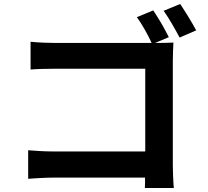

<svg xmlns="http://www.w3.org/2000/svg" viewBox="-20 -887 1040 961"><path d="M845 -64Q845 -51 845.5 -35Q846 -19 846.5 -3Q847 13 848 28Q849 43 850 54H705Q706 42 706 29Q706 16 706 2H249Q234 2 217 2.5Q200 3 182.5 4Q165 5 149 6Q133 7 121 8V-135Q147 -133 179 -131Q211 -129 245 -129H707V-543H257Q225 -543 189.5 -542Q154 -541 133 -539V-678Q162 -675 196.5 -673.5Q231 -672 257 -672H739Q725 -703 704.5 -739Q684 -775 665 -801L747 -835Q756 -821 767 -804Q778 -787 788.5 -768.5Q799 -750 808.5 -732.5Q818 -715 825 -701L756 -672H761Q783 -672 809 -672.5Q835 -673 848 -674Q847 -657 846 -630.5Q845 -604 845 -582ZM882 -867Q891 -853 902 -836Q913 -819 924 -801Q935 -783 945 -765.5Q955 -748 962 -735L879 -699Q871 -714 861 -732Q851 -750 840.5 -768Q830 -786 819.5 -802.5Q809 -819 799 -833Z"/></svg>

Font: SpoqaHanSansJP-Bold
Style: Regular
Weight: 700
Designer: [Source Han Sans]
Ryoko NISHIZUKA  (kana & ideographs); Paul D. Hunt (Latin, Greek & Cyrillic); Wenlong ZHANG  (bopomofo
Foundry: Spoqa (http://bi.spoqa.com)
Version: Version 1.002.20150607